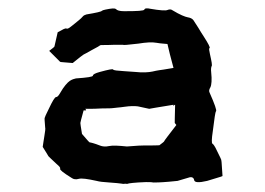

<svg xmlns="http://www.w3.org/2000/svg" viewBox="-20 -445 640 463"><path d="M279.3 -418C268.6 -418 262.7 -419.9 259.8 -422.9C256.8 -425.8 249 -424.8 234.4 -421.9C229.5 -420.9 226.6 -419.9 225.6 -418.9C224.6 -417 211.9 -414.1 188.5 -410.2C185.5 -409.2 181.6 -408.2 178.7 -404.3C175.8 -400.4 167 -393.6 152.3 -381.8C146.5 -377 142.6 -375 140.6 -376C137.7 -377.9 131.8 -374 119.1 -367.2C114.3 -345.7 111.3 -334 111.3 -333C111.3 -332 106.4 -328.1 98.6 -322.3L125 -295.9C127 -294.9 136.7 -294.9 155.3 -293C170.9 -305.7 179.7 -312.5 181.6 -313.5C183.6 -314.5 189.5 -317.4 201.2 -324.2C214.8 -331.1 220.7 -335 221.7 -335.9C222.7 -336.9 232.4 -335.9 252.9 -336.9H277.3C276.4 -335.9 289.1 -336.9 313.5 -339.8C332 -342.8 346.7 -343.8 357.4 -341.8C368.2 -339.8 377 -339.8 383.8 -338.9L389.6 -314.5L398.4 -281.2C387.7 -279.3 380.9 -278.3 375 -277.3C369.1 -276.4 359.4 -275.4 347.7 -272.5C337.9 -270.5 324.2 -269.5 306.6 -271.5L279.3 -273.4C262.7 -274.4 253.9 -275.4 252.9 -277.3C252 -279.3 242.2 -277.3 220.7 -271.5C210 -268.6 204.1 -265.6 204.1 -262.7C204.1 -259.8 190.4 -257.8 163.1 -255.9C159.2 -254.9 154.3 -253.9 148.4 -250C142.6 -246.1 133.8 -236.3 125 -220.7C121.1 -213.9 118.2 -210.9 115.2 -210.9C112.3 -210.9 106.4 -201.2 97.7 -182.6C90.8 -168.9 87.9 -162.1 87.9 -161.1C86.9 -160.2 87.9 -152.3 88.9 -137.7C89.8 -134.8 88.9 -127.9 86.9 -116.2C85 -105.5 84 -96.7 83 -90.8C91.8 -76.2 96.7 -69.3 96.7 -68.4C97.7 -67.4 103.5 -61.5 116.2 -49.8C123 -43.9 126 -41 125 -38.1C124 -35.2 132.8 -28.3 153.3 -15.6C157.2 -12.7 163.1 -11.7 169.9 -13.7C176.8 -15.6 190.4 -13.7 212.9 -8.8C219.7 -6.8 229.5 -5.9 244.1 -4.9C258.8 -3.9 268.6 -2.9 274.4 -2C277.3 -1 280.3 -2 282.2 -2C285.2 -2 287.1 -1 288.1 -2C290 -2.9 303.7 -4.9 332 -5.9C338.9 -5.9 345.7 -5.9 349.6 -4.9C354.5 -4.9 366.2 -4.9 387.7 -6.8L408.2 -8.8C409.2 -8.8 417 -11.7 434.6 -16.6C442.4 -19.5 447.3 -16.6 448.2 -10.7C449.2 -4.9 459 -3.9 479.5 -8.8L511.7 -18.6C512.7 -18.6 513.7 -19.5 516.6 -20.5C514.6 -44.9 514.6 -56.6 513.7 -57.6C514.6 -58.6 510.7 -66.4 502.9 -82C498 -92.8 494.1 -97.7 492.2 -98.6C490.2 -99.6 490.2 -109.4 493.2 -128.9C497.1 -159.2 499 -174.8 501 -176.8C502.9 -178.7 498 -193.4 485.4 -221.7C483.4 -225.6 484.4 -229.5 487.3 -234.4C490.2 -240.2 491.2 -252.9 489.3 -270.5C488.3 -278.3 489.3 -283.2 490.2 -285.2C492.2 -287.1 490.2 -296.9 486.3 -314.5C484.4 -323.2 483.4 -328.1 485.4 -329.1C487.3 -330.1 482.4 -339.8 471.7 -356.4C469.7 -359.4 467.8 -362.3 464.8 -367.2C461.9 -372.1 456.1 -381.8 446.3 -396.5C443.4 -400.4 438.5 -402.3 432.6 -403.3C426.8 -404.3 414.1 -409.2 396.5 -419.9C392.6 -422.9 388.7 -422.9 383.8 -420.9C379.9 -418.9 365.2 -419.9 342.8 -423.8C338.9 -424.8 335.9 -424.8 334 -424.8C330.1 -424.8 329.1 -423.8 328.1 -421.9C327.1 -418.9 311.5 -418 279.3 -418ZM398.4 -192.4C397.5 -190.4 396.5 -189.5 398.4 -190.4C400.4 -191.4 401.4 -192.4 402.3 -192.4C401.4 -163.1 401.4 -149.4 401.4 -148.4L405.3 -143.6C385.7 -118.2 376 -105.5 376 -104.5C376 -103.5 372.1 -100.6 364.3 -94.7C348.6 -93.8 331.1 -94.7 314.5 -93.8C297.9 -92.8 289.1 -91.8 286.1 -91.8C265.6 -93.8 252 -94.7 243.2 -92.8C234.4 -90.8 226.6 -91.8 221.7 -93.8C207 -99.6 198.2 -101.6 196.3 -101.6C195.3 -101.6 189.5 -108.4 177.7 -122.1C174.8 -138.7 173.8 -147.5 173.8 -148.4C173.8 -149.4 175.8 -158.2 181.6 -178.7H185.5C188.5 -178.7 188.5 -179.7 185.5 -182.6C201.2 -182.6 214.8 -182.6 227.5 -183.6C239.3 -183.6 248 -183.6 254.9 -184.6C258.8 -185.5 267.6 -185.5 280.3 -187.5C293.9 -189.5 304.7 -189.5 312.5 -188.5C330.1 -184.6 338.9 -182.6 339.8 -182.6C340.8 -182.6 360.4 -186.5 398.4 -192.4Z"/></svg>

Font: Hermetico
Style: Regular
Weight: 400
Version: Version 1.0